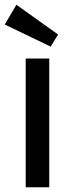

<svg xmlns="http://www.w3.org/2000/svg" viewBox="-31 -787 298 807"><path d="M176 0H77V-541H176ZM213 -642 182 -591 -11 -684 38 -767Z"/></svg>

Font: Medium
Style: Regular
Weight: 500
Designer: Fernando Haro
Foundry: deFharo
Version: Version 1.787